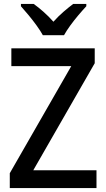

<svg xmlns="http://www.w3.org/2000/svg" viewBox="-20 -1027 541 981"><path d="M473 -66H30V-142L344 -689H38V-780H464V-704L150 -157H473ZM199 -847Q187 -869 167.5 -896Q148 -923 126.5 -949Q105 -975 87 -995V-1007H152Q176 -990 202.5 -966.5Q229 -943 253 -916Q278 -944 303.5 -966Q329 -988 354 -1007H421V-995Q403 -976 381 -950Q359 -924 339 -896.5Q319 -869 307 -847Z"/></svg>

Font: Noto Sans Malayalam UI SemiCondensed Medium
Style: Regular
Weight: 500
Width: 4
Designer: Jelle Bosma - Monotype Design Team
Foundry: Monotype Imaging Inc.
Version: Version 2.104; ttfautohint (v1.8.4.7-5d5b)